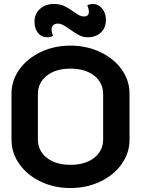

<svg xmlns="http://www.w3.org/2000/svg" viewBox="-20 -939 711 968"><path d="M38 -234V-467Q38 -533 77.5 -588.5Q117 -644 185 -676.5Q253 -709 335 -709Q417 -709 485.5 -676.5Q554 -644 593.5 -588.5Q633 -533 633 -467V-234Q633 -168 593.5 -112Q554 -56 485.5 -23.5Q417 9 335 9Q253 9 185 -23.5Q117 -56 77.5 -112Q38 -168 38 -234ZM500 -236V-464Q500 -522 455 -557.5Q410 -593 335 -593Q261 -593 216 -557.5Q171 -522 171 -464V-236Q171 -179 216 -143.5Q261 -108 335 -108Q410 -108 455 -143.5Q500 -179 500 -236ZM154 -830Q154 -870 182 -894.5Q210 -919 251 -919Q282 -919 304 -908.5Q326 -898 353 -879Q370 -867 380.5 -861.5Q391 -856 402 -856Q428 -856 428 -878Q428 -890 424.5 -900Q421 -910 420 -912Q432 -919 449 -919Q476 -919 495 -896Q514 -873 514 -840Q514 -798 488 -774.5Q462 -751 423 -751Q399 -751 379 -761.5Q359 -772 332 -791Q312 -806 298 -813Q284 -820 271 -820Q257 -820 248.5 -812Q240 -804 240 -790Q240 -773 248 -759Q235 -751 218 -751Q189 -751 171.5 -773Q154 -795 154 -830Z"/></svg>

Font: K2D
Style: Bold
Weight: 700
Designer: Katatrad Aksorn Co.,Ltd.
Foundry: Cadson Demak Co.,Ltd.
Version: Version 1.000; ttfautohint (v1.6)